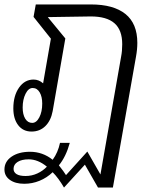

<svg xmlns="http://www.w3.org/2000/svg" viewBox="-44 -587 695 864"><path d="M574 -394Q574 -365 568 -332L464 257H397L338 154L244 257Q219 214 193 188Q167 213 134 226.5Q101 240 65 240Q25 240 0.5 222.5Q-24 205 -24 176Q-24 140 8 118Q40 96 91 96Q148 96 193 132Q217 99 226 56H270Q253 118 221 157Q244 186 253 201L349 95L408 198L501 -332Q506 -357 506 -388Q506 -452 471 -482.5Q436 -513 365 -513L233 -511L171 -510L250 -414L193 -87Q185 -44 160 -19.5Q135 5 98 5Q60 5 38 -23.5Q16 -52 16 -99Q16 -156 41.5 -192.5Q67 -229 107 -229Q131 -229 150 -212L185 -413L107 -511L117 -567H365Q467 -567 520.5 -524Q574 -481 574 -394ZM146 -121Q146 -152 134.5 -171.5Q123 -191 103 -191Q84 -191 71 -165Q58 -139 58 -103Q58 -72 69.5 -53Q81 -34 101 -34Q120 -34 133 -59Q146 -84 146 -121ZM167 163Q127 130 85 130Q54 130 35.5 141.5Q17 153 17 173Q17 188 30.5 196.5Q44 205 71 205Q99 205 124 193.5Q149 182 167 163Z"/></svg>

Font: KoHo
Style: Italic
Weight: 400
Italic angle: -10°
Designer: Cadson Demak & Katatrad Team
Foundry: Cadson Demak Co.,Ltd.
Version: Version 1.000